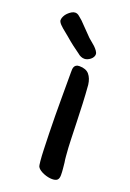

<svg xmlns="http://www.w3.org/2000/svg" viewBox="-163 -541 393 581"><g transform="rotate(20 33.0 -250.0)"><path d="M104 -21.5Q104 -10.3 98.9 -5.6Q93.8 -1 82.5 -1Q76.7 -1 69.6 -2.4Q62.5 -3.9 55.7 -6.6Q48.8 -9.3 43 -13.2Q37.1 -17.1 34.2 -22Q32.2 -24.9 30.8 -40Q29.3 -55.2 28.6 -77.6Q27.8 -100.1 27.1 -127.9Q26.4 -155.8 26.1 -184.1Q25.9 -212.4 25.9 -239.3Q25.9 -266.1 25.9 -286.1V-323.7Q25.9 -328.6 26.1 -333.5Q26.4 -338.4 28.1 -342Q29.8 -345.7 33.4 -348.1Q37.1 -350.6 43.9 -350.6Q65.4 -350.6 75.4 -338.6Q85.4 -326.7 87.9 -306.6Q90.3 -276.9 91.6 -247.3Q92.8 -217.8 93.8 -187.5Q94.7 -160.2 95.5 -133.5Q96.2 -106.9 98.6 -80.6Q99.1 -75.2 99.6 -70.3Q100.1 -65.4 101.1 -60.5Q102.1 -50.8 103 -41.3Q104 -31.7 104 -21.5ZM78.1 -400.9Q78.1 -396 75.4 -391.6Q72.8 -387.2 68.4 -383.8Q64 -380.4 59.1 -378.4Q54.2 -376.5 49.8 -376.5Q43.9 -376.5 38.3 -378.9Q32.7 -381.3 28.3 -385.3Q12.7 -396.5 5.4 -402.1Q-2 -407.7 -7.6 -412.4Q-13.2 -417 -20 -422.9Q-26.9 -428.7 -42 -440.9Q-46.4 -444.8 -50.8 -449.2Q-55.2 -453.6 -57.6 -459.5V-463.4Q-57.6 -468.3 -54.4 -474.6Q-51.3 -481 -46.1 -486.1Q-41 -491.2 -34.9 -494.9Q-28.8 -498.5 -23.4 -498.5Q-16.1 -498.5 -9.8 -492.9Q-3.4 -487.3 2 -482.9L43 -440.9Q46.4 -437.5 52.5 -432.9Q58.6 -428.2 64.2 -422.9Q69.8 -417.5 74 -411.6Q78.1 -405.8 78.1 -400.9Z"/></g></svg>

Font: Just Another Hand
Style: Regular
Weight: 400
Designer: Astigmatic (AOETI)
Foundry: Astigmatic (AOETI)
Version: Version 1.001